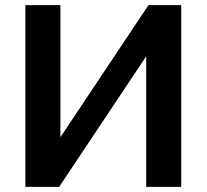

<svg xmlns="http://www.w3.org/2000/svg" viewBox="-20 -730 807 750"><path d="M79 0V-710H216V-194L560 -710H688V0H551V-510L211 0Z"/></svg>

Font: Raleway
Style: Bold
Weight: 700
Designer: Matt McInerney, Pablo Impallari, Rodrigo Fuenzalida
Foundry: Matt McInerney, Pablo Impallari, Rodrigo Fuenzalida
Version: Version 4.026